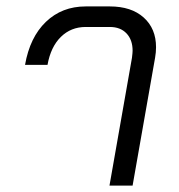

<svg xmlns="http://www.w3.org/2000/svg" viewBox="-20 -578 557 598"><path d="M391 -398Q393 -414 393 -420Q393 -454 374 -474Q355 -494 322 -494H247Q201 -494 169.5 -463Q138 -432 128 -376H58Q73 -462 123 -510Q173 -558 247 -558H322Q389 -558 427.5 -523.5Q466 -489 466 -431Q466 -415 463 -398L393 0H321Z"/></svg>

Font: Bai Jamjuree
Style: Italic
Weight: 400
Italic angle: -10°
Version: Version 1.000; ttfautohint (v1.6)